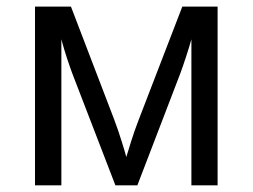

<svg xmlns="http://www.w3.org/2000/svg" viewBox="-20 -556 758 576"><path d="M632.8 0H554.2V-438Q551.3 -427.7 547.1 -413.8Q543 -399.9 538.1 -385.5Q533.2 -371.1 528.8 -357.9Q524.4 -344.7 521 -335.9L392.1 0H326.2L196.8 -335.9Q194.3 -342.3 190.2 -354.2Q186 -366.2 181.2 -380.6Q176.3 -395 171.9 -410.2Q167.5 -425.3 164.1 -438V0H85V-536.1H192.9L323.2 -195.8Q329.6 -179.2 335 -162.8Q340.3 -146.5 345 -131.8Q349.6 -117.2 353.3 -105Q356.9 -92.8 358.9 -85Q361.8 -93.3 365.2 -105.2Q368.7 -117.2 373.3 -131.6Q377.9 -146 383.3 -161.9Q388.7 -177.7 395 -193.8L526.9 -536.1H632.8Z"/></svg>

Font: WenQuanYi Micro Hei
Style: Regular
Weight: 400
Foundry: Ascender Corporation
Version: Version 0.2.0-beta